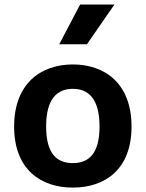

<svg xmlns="http://www.w3.org/2000/svg" viewBox="-20 -838 660 870"><path d="M576 -264.5C576 -460 455 -546 310 -546C165.5 -546 44 -460 44 -264.5C44 -69.5 165.5 12 310 12C455 12 576 -69.5 576 -264.5ZM431 -265C431 -138 379.5 -99 310 -99C240.5 -99 189 -138 189 -265C189 -392 240.5 -435.5 310 -435.5C379.5 -435.5 431 -392 431 -265ZM248.5 -637.5 343 -817.5H498.5L374 -637.5Z"/></svg>

Font: Monaspace Neon
Style: Bold
Weight: 700
Designer: Riley Cran & the Lettermatic Team
Foundry: Lettermatic
Version: Version 1.200 (Monaspace Neon)